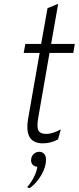

<svg xmlns="http://www.w3.org/2000/svg" viewBox="-20 -742 414 1010"><path d="M205.5 12Q155 12 135.8 -21Q116.5 -54 128.5 -121L188.5 -463.5H104.5L113.5 -511H196.5L230 -699L286 -722L249 -511H373.5L365.5 -463.5H240.5L181.5 -124.5Q172.5 -75.5 181.8 -56.5Q191 -37.5 222.5 -37.5Q240.5 -37.5 259.8 -43.8Q279 -50 300 -61.5L285.5 -9Q248.5 12 205.5 12ZM136 248 122.5 242.5Q133.5 231 145 213.2Q156.5 195.5 165.2 174.8Q174 154 176.5 135Q161.5 134.5 152.5 125.2Q143.5 116 143.5 101.5Q143.5 81.5 156.2 69Q169 56.5 187 56.5Q201 56.5 211.5 66.5Q222 76.5 222 97.5Q222 125 210 153.2Q198 181.5 178.5 206.5Q159 231.5 136 248Z"/></svg>

Font: Overpass ExtraLight
Style: Italic
Weight: 250
Italic angle: -10°
Designer: Delve Withrington, Dave Bailey, Thomas Jockin
Foundry: Delve Fonts LLC
Version: Version 4.000